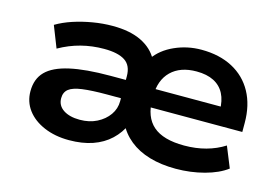

<svg xmlns="http://www.w3.org/2000/svg" viewBox="-74 -652 1171 811"><g transform="rotate(15 512.0 -247.0)"><path d="M275 10Q214 10 166 -10.5Q118 -31 91.5 -66.5Q65 -102 65 -148Q65 -202 97 -234.5Q129 -267 197.5 -282.5Q266 -298 375 -298H461V-218H380Q314 -218 273.5 -212.5Q233 -207 215.5 -193Q198 -179 198 -153Q198 -121 225 -103Q252 -85 297 -85Q339 -85 371.5 -101.5Q404 -118 423 -145Q442 -172 442 -205V-314Q442 -361 411.5 -381Q381 -401 320 -401Q268 -401 219.5 -388.5Q171 -376 125 -350L88 -444Q120 -463 159.5 -476Q199 -489 243 -496.5Q287 -504 330 -504Q406 -504 456 -479.5Q506 -455 529 -411H516Q547 -455 602 -479.5Q657 -504 718 -504Q797 -504 854.5 -473.5Q912 -443 943 -386.5Q974 -330 974 -252V-213H550V-293H879L859 -275Q859 -319 843.5 -349Q828 -379 797.5 -394.5Q767 -410 722 -410Q651 -410 611 -371Q571 -332 571 -261V-249Q571 -171 615 -132.5Q659 -94 751 -94Q802 -94 846 -106Q890 -118 926 -141L963 -50Q926 -22 866.5 -6Q807 10 742 10Q678 10 627 -5Q576 -20 539.5 -49.5Q503 -79 483 -121H504Q487 -81 455 -51Q423 -21 378 -5.5Q333 10 275 10Z"/></g></svg>

Font: Nunito Sans 10pt SemiExpanded
Style: Bold
Weight: 700
Width: 6
Designer: Vernon Adams
Foundry: Vernon Adams
Version: Version 3.101;gftools[0.9.27]